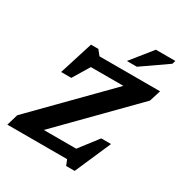

<svg xmlns="http://www.w3.org/2000/svg" viewBox="-228 -1091 1216 1290"><g transform="rotate(30 380.0 -446.0)"><path d="M769 -707 741.5 -619 222.5 -91.5H474L585 -235.5H661L539.5 43H473.5L456 0H-7.5L18.5 -88L537.5 -615.5H285L207.5 -487H128.5L210.5 -746.5H267.5L299 -707ZM474 -772 605 -935H756L748 -908.5L551.5 -772Z"/></g></svg>

Font: Newsreader Caption SemiBold
Style: Italic
Weight: 600
Italic angle: -17°
Designer: Hugues Gentile
Foundry: Production Type
Version: Version 1.001